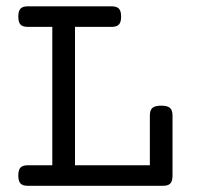

<svg xmlns="http://www.w3.org/2000/svg" viewBox="-20 -600 640 620"><path d="M371.1 -546.4Q371.1 -528.3 364 -520.8Q356.9 -513.2 340.3 -513.2H222.2V-66.4H463.9V-227.1Q463.9 -244.1 472.2 -251.5Q480.5 -258.8 500.5 -258.8Q520.5 -258.8 528.8 -251.5Q537.1 -244.1 537.1 -227.1V-33.2Q537.1 -15.1 530 -7.6Q522.9 0 506.3 0H69.8Q53.2 0 46.1 -7.6Q39.1 -15.1 39.1 -33.2Q39.1 -51.3 46.1 -58.8Q53.2 -66.4 69.8 -66.4H148.9V-513.2H69.8Q53.2 -513.2 46.1 -520.8Q39.1 -528.3 39.1 -546.4Q39.1 -564.5 46.1 -572Q53.2 -579.6 69.8 -579.6H340.3Q356.9 -579.6 364 -572Q371.1 -564.5 371.1 -546.4Z"/></svg>

Font: Courier Prime
Style: Regular
Weight: 400
Designer: Alan Dague-Greene, Quote-Unquote Apps
Foundry: Quote-Unquote Apps
Version: Version 3.018